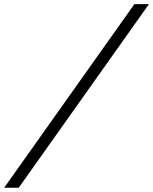

<svg xmlns="http://www.w3.org/2000/svg" viewBox="-78 -783 734 920"><path d="M635.7 -763.2 11.7 116.7H-58.1L565.9 -763.2Z"/></svg>

Font: Lesson One Light
Style: Italic
Weight: 300
Italic angle: -14°
Designer: But Ko, Victor Gaultney, Annie Olsen, Julie Remington, Don Collingsworth, Eric Hays, Becca Hirsbrunner
Version: Version 1.100